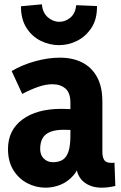

<svg xmlns="http://www.w3.org/2000/svg" viewBox="-20 -852 560 889"><path d="M330 -114H354Q345 -69 320 -40Q295 -11 261 3Q227 17 191 17Q146 17 106 -4Q66 -25 41.5 -65Q17 -105 17 -162Q17 -249 83.5 -298.5Q150 -348 264 -348Q284 -348 316.5 -346.5Q349 -345 372 -340V-244Q347 -248 324.5 -249.5Q302 -251 273 -251Q237 -251 213 -241.5Q189 -232 177.5 -212.5Q166 -193 166 -162Q166 -134 183 -117.5Q200 -101 225 -101Q254 -101 271.5 -113Q289 -125 297.5 -152Q306 -179 306 -223V-377Q306 -422 283 -442Q260 -462 222 -462Q192 -462 156 -449.5Q120 -437 83 -417L34 -523Q83 -552 143 -568.5Q203 -585 257 -585Q317 -585 361 -562.5Q405 -540 429.5 -495Q454 -450 454 -382V-151Q454 -123 463 -110.5Q472 -98 494 -98Q497 -98 501.5 -98Q506 -98 510 -99L514 9Q498 13 481.5 15Q465 17 451 17Q397 17 363.5 -13.5Q330 -44 330 -114ZM174 -832Q177 -793 201.5 -772Q226 -751 254 -751Q283 -751 306 -770.5Q329 -790 333 -828L429 -824Q430 -764 404 -724Q378 -684 338 -663.5Q298 -643 253 -643Q209 -643 168.5 -663Q128 -683 102.5 -723Q77 -763 77 -823Z"/></svg>

Font: Yaldevi
Style: Bold
Weight: 700
Designer: Sol Matas, Rajitha Manaperi, Kosala Senevirathne
Foundry: Mooniak
Version: Version 1.100